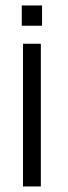

<svg xmlns="http://www.w3.org/2000/svg" viewBox="-20 -673 244 693"><path d="M58.6 -580.1V-653.3H131.8V-580.1ZM63 0V-515.1H127.4V0Z"/></svg>

Font: News Cycle
Style: Regular
Weight: 500
Version: Version 0.5.2